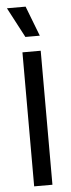

<svg xmlns="http://www.w3.org/2000/svg" viewBox="-60 -912 348 942"><g transform="rotate(-5 114.5 -441.0)"><path d="M69 0V-660H159V0ZM90 -734 12 -882H104L161 -734Z"/></g></svg>

Font: Bricolage Grotesque 10pt Condensed
Style: Regular
Weight: 400
Width: 3
Designer: Mathieu Triay
Foundry: Atelier Triay
Version: Version 1.000; ttfautohint (v1.8.4.7-5d5b);gftools[0.9.29]